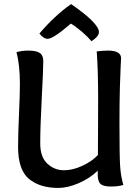

<svg xmlns="http://www.w3.org/2000/svg" viewBox="-20 -915 683 945"><path d="M467 -757Q467 -736 430 -712Q413 -733 388 -754.5Q363 -776 346 -788L329 -799Q242 -724 215 -724Q194 -724 174 -750Q248 -837 330 -895Q467 -800 467 -757ZM61 -658Q87 -666 120 -666Q158 -666 175.5 -654.5Q193 -643 193 -615Q193 -574 185.5 -431.5Q178 -289 178 -210Q178 -142 213 -109.5Q248 -77 295 -77Q338 -77 385.5 -99Q433 -121 462 -152Q462 -159 462 -183.5Q462 -208 462.5 -270.5Q463 -333 463 -431Q463 -571 456 -662Q487 -666 511 -666Q576 -666 576 -628Q576 -626 574 -591Q572 -556 570 -481.5Q568 -407 568 -309Q568 -154 571 -101.5Q574 -49 587 -5Q565 3 525 3Q489 3 475 -9.5Q461 -22 461 -56V-75Q422 -37 367.5 -13.5Q313 10 267 10Q176 10 122.5 -34.5Q69 -79 69 -192Q69 -251 73.5 -352Q78 -453 78 -501Q78 -596 61 -658Z"/></svg>

Font: Overlock
Style: Bold
Weight: 700
Designer: Dario Muhafara
Foundry: Dario Manuel Muhafara
Version: Version 1.001